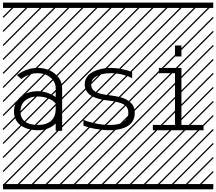

<svg xmlns="http://www.w3.org/2000/svg" viewBox="-23 -990 1638 1453"><path d="M447.3 -321.8V0H398.4V-55.2Q345.2 -4.4 264.2 -4.4Q183.6 -4.4 133.3 -42Q83 -79.6 83 -145.5Q83 -215.3 134 -257.6Q185.1 -299.8 261.2 -299.8Q334.5 -299.8 398.4 -255.9V-321.8Q398.4 -370.6 358.6 -403.3Q318.8 -436 261.7 -436Q196.3 -436 138.2 -392.1L105 -421.4Q177.2 -476.1 261.7 -476.1Q338.9 -476.1 393.1 -431.4Q447.3 -386.7 447.3 -321.8ZM264.2 -44.4Q327.6 -44.4 363 -75.2Q398.4 -106 398.4 -167V-206.5Q377.4 -231.9 340.6 -245.8Q303.7 -259.8 261.2 -259.8Q204.6 -259.8 168.2 -229.7Q131.8 -199.7 131.8 -145.5Q131.8 -95.7 166 -70.1Q200.2 -44.4 264.2 -44.4ZM0 402.8H530.3V442.9H0ZM0 -970.2H530.3V-930.2H0ZM526.9 410.6 533.7 417.5 525.4 425.8 518.6 418.9ZM526.9 304.7 533.7 311.5 419.4 425.8 412.6 418.9ZM526.9 198.7 533.7 205.6 313.5 425.8 306.6 418.9ZM526.9 92.3 533.7 99.1 207.5 425.8 200.7 418.9ZM526.9 -13.2 533.7 -6.3 101.6 425.8 94.7 418.9ZM526.9 -119.1 533.7 -112.3 3.4 418 -3.4 411.1ZM526.9 -225.6 533.7 -218.8 3.4 311.5 -3.4 304.7ZM526.9 -331.5 533.7 -324.7 3.4 205.6 -3.4 198.7ZM526.9 -438 533.7 -431.2 3.4 99.1 -3.4 92.3ZM526.9 -543.5 533.7 -536.6 3.4 -6.3 -3.4 -13.2ZM526.9 -649.4 533.7 -642.6 3.4 -112.3 -3.4 -119.1ZM526.9 -755.9 533.7 -749 3.4 -218.8 -3.4 -225.6ZM526.9 -861.8 533.7 -855 3.4 -324.7 -3.4 -331.5ZM516.6 -958 523.4 -951.2 3.4 -431.2 -3.4 -438ZM411.1 -958 418 -951.2 3.4 -536.6 -3.4 -543.5ZM305.2 -958 312 -951.2 3.4 -642.6 -3.4 -649.4ZM198.7 -958 205.6 -951.2 3.4 -749 -3.4 -755.9ZM92.3 -958 99.1 -951.2 3.4 -855 -3.4 -861.8Z M977.1 -397.5Q956.1 -411.1 910.4 -423.6Q864.7 -436 818.4 -436Q776.4 -436 743.4 -427.7Q710.4 -419.4 688.7 -399.9Q667 -380.4 667 -351.6Q667 -313.5 699.7 -295.4Q732.4 -277.3 805.7 -269Q830.1 -266.1 850.3 -262.5Q870.6 -258.8 893.8 -252.4Q917 -246.1 934.3 -236.1Q951.7 -226.1 966.6 -212.6Q981.4 -199.2 989.3 -179.4Q997.1 -159.7 997.1 -135.7Q997.1 -100.1 981.4 -74Q965.8 -47.9 938.2 -33Q910.6 -18.1 878.2 -11.2Q845.7 -4.4 807.6 -4.4Q757.3 -4.4 701.2 -14.4Q645 -24.4 608.4 -40V-83.5Q641.1 -68.4 697.3 -56.4Q753.4 -44.4 807.6 -44.4Q948.2 -44.4 948.2 -135.7Q948.2 -180.7 912.4 -200.4Q876.5 -220.2 798.8 -229Q770.5 -231.9 747.6 -236.6Q724.6 -241.2 699.5 -250.2Q674.3 -259.3 657.5 -272Q640.6 -284.7 629.4 -305.2Q618.2 -325.7 618.2 -351.6Q618.2 -378.4 630.6 -400.1Q643.1 -421.9 663.1 -435.8Q683.1 -449.7 710 -459Q736.8 -468.3 763.7 -472.2Q790.5 -476.1 818.4 -476.1Q856 -476.1 900.1 -467Q944.3 -458 977.1 -444.8ZM530.3 402.8H1060.5V442.9H530.3ZM530.3 -970.2H1060.5V-930.2H530.3ZM1057.1 410.6 1064 417.5 1055.7 425.8 1048.8 418.9ZM1057.1 304.7 1064 311.5 949.7 425.8 942.9 418.9ZM1057.1 198.7 1064 205.6 843.8 425.8 836.9 418.9ZM1057.1 92.3 1064 99.1 737.8 425.8 731 418.9ZM1057.1 -13.2 1064 -6.3 631.8 425.8 625 418.9ZM1057.1 -119.1 1064 -112.3 533.7 418 526.9 411.1ZM1057.1 -225.6 1064 -218.8 533.7 311.5 526.9 304.7ZM1057.1 -331.5 1064 -324.7 533.7 205.6 526.9 198.7ZM1057.1 -438 1064 -431.2 533.7 99.1 526.9 92.3ZM1057.1 -543.5 1064 -536.6 533.7 -6.3 526.9 -13.2ZM1057.1 -649.4 1064 -642.6 533.7 -112.3 526.9 -119.1ZM1057.1 -755.9 1064 -749 533.7 -218.8 526.9 -225.6ZM1057.1 -861.8 1064 -855 533.7 -324.7 526.9 -331.5ZM1046.9 -958 1053.7 -951.2 533.7 -431.2 526.9 -438ZM941.4 -958 948.2 -951.2 533.7 -536.6 526.9 -543.5ZM835.4 -958 842.3 -951.2 533.7 -642.6 526.9 -649.4ZM729 -958 735.8 -951.2 533.7 -749 526.9 -755.9ZM622.6 -958 629.4 -951.2 533.7 -855 526.9 -861.8Z M1350.1 -646V-562.5H1301.3V-646ZM1133.8 -4.4V-44.4H1301.3V-436H1179.2V-476.1H1350.1V-44.4H1517.6V-4.4ZM1060.5 402.8H1590.8V442.9H1060.5ZM1060.5 -970.2H1590.8V-930.2H1060.5ZM1587.4 410.6 1594.2 417.5 1585.9 425.8 1579.1 418.9ZM1587.4 304.7 1594.2 311.5 1480 425.8 1473.1 418.9ZM1587.4 198.7 1594.2 205.6 1374 425.8 1367.2 418.9ZM1587.4 92.3 1594.2 99.1 1268.1 425.8 1261.2 418.9ZM1587.4 -13.2 1594.2 -6.3 1162.1 425.8 1155.3 418.9ZM1587.4 -119.1 1594.2 -112.3 1064 418 1057.1 411.1ZM1587.4 -225.6 1594.2 -218.8 1064 311.5 1057.1 304.7ZM1587.4 -331.5 1594.2 -324.7 1064 205.6 1057.1 198.7ZM1587.4 -438 1594.2 -431.2 1064 99.1 1057.1 92.3ZM1587.4 -543.5 1594.2 -536.6 1064 -6.3 1057.1 -13.2ZM1587.4 -649.4 1594.2 -642.6 1064 -112.3 1057.1 -119.1ZM1587.4 -755.9 1594.2 -749 1064 -218.8 1057.1 -225.6ZM1587.4 -861.8 1594.2 -855 1064 -324.7 1057.1 -331.5ZM1577.1 -958 1584 -951.2 1064 -431.2 1057.1 -438ZM1471.7 -958 1478.5 -951.2 1064 -536.6 1057.1 -543.5ZM1365.7 -958 1372.6 -951.2 1064 -642.6 1057.1 -649.4ZM1259.3 -958 1266.1 -951.2 1064 -749 1057.1 -755.9ZM1152.8 -958 1159.7 -951.2 1064 -855 1057.1 -861.8Z"/></svg>

Font: AzarMehrMSRS3
Style: Regular
Weight: 1
Designer: Amin Abedi
Version: Version 1.00